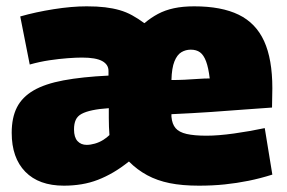

<svg xmlns="http://www.w3.org/2000/svg" viewBox="-20 -577 907 607"><path d="M182 10Q103 10 60 -34Q17 -78 17 -157Q17 -205 33.5 -237.5Q50 -270 86 -291Q122 -312 181 -323Q240 -334 323 -338V-353Q323 -373 303 -384Q283 -395 239 -395Q221 -395 194 -393Q167 -391 136.5 -386.5Q106 -382 74 -373L44 -525Q93 -539 150 -548Q207 -557 254 -557Q287 -557 312 -554Q337 -551 358 -545Q379 -539 398 -528.5Q417 -518 436 -504H437Q457 -521 479.5 -533Q502 -545 530 -551Q558 -557 594 -557Q680 -557 734.5 -530.5Q789 -504 815 -447Q841 -390 841 -298Q841 -285 840.5 -268Q840 -251 840 -237Q806 -235 756.5 -231Q707 -227 647.5 -223Q588 -219 522 -216Q522 -215 522 -212.5Q522 -210 522 -208Q524 -185 535 -172Q546 -159 570 -153.5Q594 -148 633 -148Q670 -148 720 -155Q770 -162 817 -172L841 -25Q803 -13 766 -5.5Q729 2 690.5 6Q652 10 609 10Q556 10 516.5 2Q477 -6 445.5 -23Q414 -40 388 -66H387Q362 -46 338 -32Q314 -18 289.5 -8.5Q265 1 238 5.5Q211 10 182 10ZM254 -119Q266 -119 280 -123Q294 -127 306 -134.5Q318 -142 326 -150Q325 -162 324.5 -176Q324 -190 324 -204Q324 -212 324 -220Q324 -228 324 -235Q294 -233 272.5 -228.5Q251 -224 238 -217Q225 -210 219.5 -198Q214 -186 214 -168Q214 -143 225 -131Q236 -119 254 -119ZM522 -324Q543 -324 564 -325Q585 -326 605.5 -327.5Q626 -329 643 -329Q639 -363 631.5 -383Q624 -403 612.5 -411.5Q601 -420 583 -420Q567 -420 553.5 -412Q540 -404 531.5 -383Q523 -362 522 -324Z"/></svg>

Font: Georama ExtraCondensed Thin ExtraBold
Style: Regular
Weight: 800
Version: Version 1.001